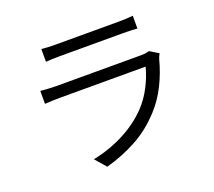

<svg xmlns="http://www.w3.org/2000/svg" viewBox="-129 -916 1259 1129"><g transform="rotate(-20 500.0 -351.5)"><path d="M320.6 -738.8H714.8Q770.6 -738.8 804 -743.2V-663.2Q765.6 -666.4 712.8 -666.4H320.6Q271 -666.4 231.8 -663.2V-743.2Q266.6 -738.8 320.6 -738.8ZM863.4 -452.4Q842.6 -372 806.4 -298.7Q770.2 -225.4 717.6 -168.2Q644 -87.4 554.7 -38.2Q465.4 11 359.8 40L300.4 -28.2Q406.8 -49.8 497.5 -97.2Q588.2 -144.6 652.4 -212Q696 -258 726.9 -317.7Q757.8 -377.4 772.6 -436.2H238.4Q193.8 -436.2 141.8 -432.8V-513.6Q203.6 -508.2 238.4 -508.2H767.2Q804.2 -508.2 821.6 -515.4L876.6 -482Q866.2 -461.6 863.4 -452.4Z"/></g></svg>

Font: 寒蝉端黑体 Light
Style: Regular
Weight: 300
Designer: ChillDuanSans {Warren2060}; 
Source Han Sans {Ryoko NISHIZUKA 西塚涼子 (kana, bopomofo & ideographs); Paul D. Hunt (Latin, G
Foundry: ChillType&Adobe
Version: Version 1.300;Glyphs 3.3 (3306)